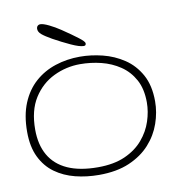

<svg xmlns="http://www.w3.org/2000/svg" viewBox="-78 -735 782 831"><g transform="rotate(-10 313.0 -320.0)"><path d="M291.5 23.5Q237 23.5 187.5 11Q138 -1.5 99.5 -29.2Q61 -57 38.8 -102.5Q16.5 -148 16.5 -214Q16.5 -286.5 38.5 -339.5Q60.5 -392.5 99.2 -427Q138 -461.5 189 -478.2Q240 -495 297.5 -495Q346 -495 396.5 -482.5Q447 -470 489.8 -441.5Q532.5 -413 558.8 -365.5Q585 -318 585 -248.5Q585 -200 568.2 -151.8Q551.5 -103.5 516 -64Q480.5 -24.5 425 -0.5Q369.5 23.5 291.5 23.5ZM292.5 -10Q363 -10 412 -32Q461 -54 491.2 -89.8Q521.5 -125.5 535.2 -167.5Q549 -209.5 549 -250Q549 -309 526.8 -349.8Q504.5 -390.5 467.5 -415.5Q430.5 -440.5 385 -451.8Q339.5 -463 292.5 -463Q231.5 -463 176.5 -436.5Q121.5 -410 87 -355.8Q52.5 -301.5 52.5 -217.5Q52.5 -151 79.2 -104.5Q106 -58 159.2 -34Q212.5 -10 292.5 -10ZM322.5 -537.5Q304.5 -537.5 267.5 -554.5Q230.5 -571.5 193.5 -592Q163.5 -609 150 -620.5Q136.5 -632 136.5 -645Q136.5 -653.5 141.2 -658.2Q146 -663 153.5 -663Q166 -663 190.8 -651Q215.5 -639 240 -622.5Q281.5 -594.5 307 -575Q332.5 -555.5 332.5 -548Q332.5 -542.5 330.2 -540Q328 -537.5 322.5 -537.5Z"/></g></svg>

Font: Gluten Thin
Style: Regular
Weight: 100
Designer: Tyler Finck
Foundry: Etcetera Type Company
Version: Version 1.300